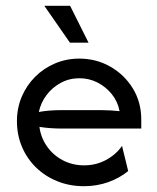

<svg xmlns="http://www.w3.org/2000/svg" viewBox="-20 -624 533 652"><path d="M265.3 8.3Q216 8.3 174.3 -8.7Q132.6 -25.7 102.1 -55.6Q71.5 -85.4 54.5 -125.7Q37.5 -166 37.5 -212.5Q37.5 -256.9 53.8 -295.5Q70.1 -334 99.3 -363.2Q128.5 -392.4 167 -408.7Q205.6 -425 249.3 -425Q306.9 -425 354.9 -397.6Q402.8 -370.1 431.2 -323.6Q459.7 -277.1 459.7 -218.1V-187.5H187.5Q169.4 -187.5 150.7 -188.9Q131.9 -190.3 113.9 -193.1Q118.8 -156.2 139.9 -126.4Q161.1 -96.5 193.8 -79.5Q226.4 -62.5 266 -62.5Q305.6 -62.5 339.6 -80.6Q373.6 -98.6 394.4 -128.5L415.3 -43.1Q385.4 -18.8 346.9 -5.2Q308.3 8.3 265.3 8.3ZM111.8 -243.8Q130.6 -247.2 149.7 -248.6Q168.8 -250 187.5 -250H325.7Q341 -250 355.9 -249Q370.8 -247.9 386.1 -246.5Q379.9 -279.2 359.7 -304.2Q339.6 -329.2 311.1 -343.8Q282.6 -358.3 249.3 -358.3Q215.3 -358.3 186.5 -342.7Q157.6 -327.1 138.2 -301.4Q118.8 -275.7 111.8 -243.8ZM217.4 -479.2 130.6 -604.2H218.1L280.6 -479.2Z"/></svg>

Font: Afacad Flux
Style: Regular
Weight: 400
Designer: Kristian Moeller
Foundry: Dicotype
Version: Version 1.100